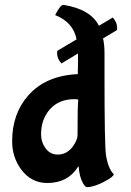

<svg xmlns="http://www.w3.org/2000/svg" viewBox="-20 -734 537 790"><path d="M444 -662Q462 -642 462 -620Q462 -613 461 -610L404 -576Q410 -549 410 -516V-419Q410 -139 416 -97Q424 -42 448 -17Q448 -7 408 14Q366 36 337 36Q331 36 321 19Q307 -6 304 -46Q304 -53 300 -46Q258 19 175 19Q108 19 67 -37Q30 -87 30 -153Q30 -266 96 -341Q168 -423 300 -429Q301 -450 301 -508V-514L233 -473Q215 -492 215 -515Q215 -522 216 -525L295 -572Q282 -642 207 -672Q228 -714 241 -714Q353 -696 387 -628ZM302 -323Q302 -326 287 -326Q222 -326 185 -284Q149 -243 149 -181Q149 -150 166 -126Q185 -98 218 -98Q256 -98 281 -133Q299 -159 299 -177Q299 -300 302 -323Z"/></svg>

Font: Bubblegum Sans
Style: Regular
Weight: 400
Designer: Angel Koziupa and Alejandro Paul
Foundry: Angel Koziupa and Alejandro Paul
Version: Version 1.001